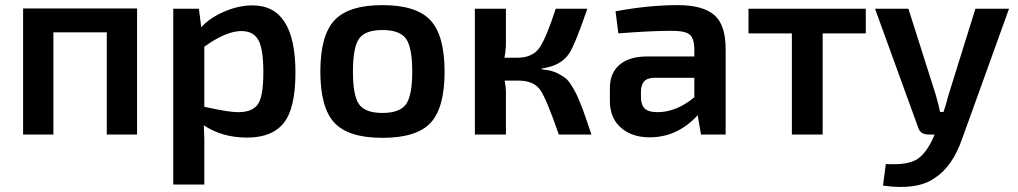

<svg xmlns="http://www.w3.org/2000/svg" viewBox="-20 -524 3965 748"><path d="M514 -491V0H396V-398H188V0H70V-491Z M964 -503Q1131 -503 1131 -241Q1131 -102 1085.5 -45Q1040 12 943 12Q845 12 774 -36Q777 20 776 66V195H655V-490H755L764 -418Q798 -455 854 -479Q910 -503 964 -503ZM907 -87Q963 -87 984.5 -117.5Q1006 -148 1006 -242Q1006 -333 986.5 -368Q967 -403 920 -403Q861 -403 776 -342V-108Q870 -87 907 -87Z M1470 13Q1338 13 1283 -45.5Q1228 -104 1228 -245Q1228 -386 1283 -445Q1338 -504 1470 -504Q1602 -504 1657 -445Q1712 -386 1712 -245Q1712 -104 1657.5 -45.5Q1603 13 1470 13ZM1355 -245Q1355 -151 1379 -117.5Q1403 -84 1470 -84Q1537 -84 1561.5 -117.5Q1586 -151 1586 -245Q1586 -340 1561.5 -373.5Q1537 -407 1470 -407Q1403 -407 1379 -373.5Q1355 -340 1355 -245Z M2090 -254Q2111 -252 2127 -248Q2143 -244 2158 -235.5Q2173 -227 2183 -219.5Q2193 -212 2204.5 -194Q2216 -176 2223 -162.5Q2230 -149 2242 -119Q2254 -89 2261.5 -66.5Q2269 -44 2284 0H2157Q2110 -136 2085.5 -172.5Q2061 -209 2002 -210H1946Q1951 -185 1951 -167V0H1830V-490H1951V-356Q1951 -328 1945 -299H1994Q2054 -299 2081 -337Q2108 -375 2145 -490H2268Q2266 -485 2263 -475Q2219 -348 2197 -315Q2166 -270 2101 -259Q2096 -258 2090 -257Z M2622 -504Q2717 -504 2762 -466Q2807 -428 2807 -333V0H2711L2698 -75Q2619 11 2511 11Q2442 11 2399 -26.5Q2356 -64 2356 -131V-181Q2356 -240 2394 -272Q2432 -304 2501 -304H2685V-334Q2684 -376 2666 -390Q2648 -404 2595 -404Q2519 -404 2389 -394L2378 -480Q2507 -504 2622 -504ZM2477 -147Q2477 -115 2492 -101Q2507 -87 2541 -87Q2615 -87 2685 -145V-221H2529Q2500 -220 2488.5 -206Q2477 -192 2477 -166Z M3353 -490V-394H3185V0H3065V-394H2896V-490Z M3780 -490H3911L3729 15Q3691 125 3621 170Q3552 218 3420 199L3431 115Q3514 120 3552 97Q3590 72 3617 10L3621 0H3597Q3564 0 3556 -30L3389 -490H3519L3626 -153Q3639 -107 3642 -88H3656Q3667 -122 3675 -153Z"/></svg>

Font: Exo 2 Semi Bold
Style: Regular
Weight: 600
Designer: Natanael Gama
Version: Version 1.001;PS 001.001;hotconv 1.0.88;makeotf.lib2.5.64775